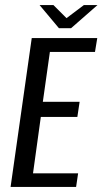

<svg xmlns="http://www.w3.org/2000/svg" viewBox="-20 -742 407 762"><path d="M22 0 106 -591H366L357 -536H178L150 -338H296L287 -278H142L111 -54H290L282 0ZM214 -630 137 -722H192L244 -670L313 -722H367L262 -630Z"/></svg>

Font: Alumni Sans Thin Medium
Style: Italic
Weight: 500
Italic angle: -8°
Version: Version 1.016